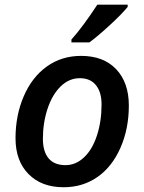

<svg xmlns="http://www.w3.org/2000/svg" viewBox="-20 -786 613 815"><path d="M411.1 -342.8Q411.1 -395 387.2 -424.6Q363.3 -454.1 318.8 -454.1Q273.4 -454.1 237.5 -419.2Q201.7 -384.3 181.9 -324.5Q162.1 -264.6 162.1 -196.8Q162.1 -142.6 186.3 -113.8Q210.4 -85 257.8 -85Q301.8 -85 336.9 -118.2Q372.1 -151.4 391.6 -211.2Q411.1 -271 411.1 -342.8ZM526.9 -337.9Q526.9 -239.3 491.2 -158.4Q455.6 -77.6 393.3 -34.4Q331.1 8.8 250 8.8Q156.2 8.8 101.1 -47.1Q45.9 -103 45.9 -199.2Q45.9 -296.4 80.8 -377.4Q115.7 -458.5 178.7 -503.7Q241.7 -548.8 324.2 -548.8Q419.4 -548.8 473.1 -492.2Q526.9 -435.5 526.9 -337.9ZM283.2 -618.2Q330.6 -670.9 393.1 -766.1H522V-756.8Q495.6 -724.6 444.8 -678Q394 -631.3 359.4 -606H283.2Z"/></svg>

Font: Open Sans Semibold
Style: Italic
Weight: 600
Italic angle: -12°
Foundry: Ascender Corporation
Version: Version 1.10